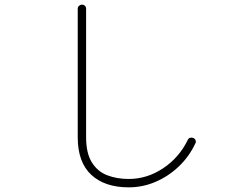

<svg xmlns="http://www.w3.org/2000/svg" viewBox="-20 -789 1040 825"><path d="M533 16Q430 16 372 -38Q314 -92 314 -199V-751Q314 -759 319.5 -764Q325 -769 332 -769Q340 -769 345 -764Q350 -759 350 -751V-199Q350 -131 374.5 -91.5Q399 -52 440.5 -36Q482 -20 533 -20Q612 -20 681 -66Q750 -112 787 -188Q790 -195 797 -197Q804 -199 811 -196Q818 -193 820.5 -186Q823 -179 819 -172Q792 -115 747.5 -73Q703 -31 648 -7.5Q593 16 533 16Z"/></svg>

Font: Zen Maru Gothic Light
Style: Regular
Weight: 300
Designer: Yoshimichi Ohira
Foundry: Positype
Version: Version 1.001